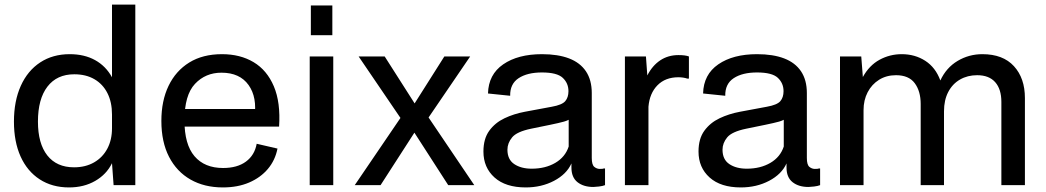

<svg xmlns="http://www.w3.org/2000/svg" viewBox="-20 -810 4575 840"><path d="M41 -278Q41 -368 71 -434.5Q101 -501 156 -537Q211 -573 285 -573Q349 -573 396 -547Q443 -521 470 -472V-790H572V0H477L470 -96Q446 -47 396.5 -18.5Q347 10 282 10Q208 10 153.5 -25.5Q99 -61 70 -125.5Q41 -190 41 -278ZM146 -278Q146 -182 187 -130Q228 -78 304 -78Q354 -78 391.5 -99.5Q429 -121 449.5 -159.5Q470 -198 470 -249V-309Q470 -363 450 -402.5Q430 -442 393 -463.5Q356 -485 305 -485Q229 -485 187.5 -431Q146 -377 146 -278Z M955 10Q874 10 813.5 -24.5Q753 -59 719.5 -124Q686 -189 686 -281Q686 -369 717.5 -434.5Q749 -500 808 -536.5Q867 -573 951 -573Q1031 -573 1089.5 -538Q1148 -503 1178 -432.5Q1208 -362 1201 -256H775V-333H1140L1093 -297Q1106 -384 1067.5 -438Q1029 -492 949 -492Q879 -492 833 -443Q787 -394 787 -283Q787 -178 831 -126.5Q875 -75 956 -75Q1018 -75 1056 -103Q1094 -131 1103 -181L1194 -160Q1184 -109 1152 -71Q1120 -33 1070 -11.5Q1020 10 955 10Z M1335 0V-563H1438V0ZM1340 -656V-786H1434V-656Z M1532 0 1732 -294 1549 -563H1663L1802 -345H1786L1924 -563H2037L1855 -296L2055 0H1941L1785 -242H1801L1645 0Z M2280 10Q2192 10 2143.5 -33.5Q2095 -77 2095 -147Q2095 -203 2120.5 -238Q2146 -273 2187 -292.5Q2228 -312 2276 -321L2394 -343Q2439 -351 2453 -367.5Q2467 -384 2467 -411Q2467 -446 2442 -469.5Q2417 -493 2351 -493Q2287 -493 2249 -468Q2211 -443 2212 -391L2115 -401Q2117 -484 2181.5 -528.5Q2246 -573 2351 -573Q2421 -573 2469.5 -554.5Q2518 -536 2543.5 -498Q2569 -460 2569 -403V-119Q2569 -89 2580 -80Q2591 -71 2604 -71Q2612 -71 2616 -71.5Q2620 -72 2621 -73H2627V0Q2617 4 2600.5 6Q2584 8 2576 8Q2533 8 2506.5 -13Q2480 -34 2480 -77V-95Q2459 -48 2404 -19Q2349 10 2280 10ZM2306 -72Q2366 -72 2409.5 -97.5Q2453 -123 2468 -169V-298L2479 -294Q2469 -284 2447.5 -278Q2426 -272 2387 -264L2304 -247Q2241 -234 2220.5 -209Q2200 -184 2200 -155Q2200 -112 2230 -92Q2260 -72 2306 -72Z M2714 0V-563H2806L2812 -480Q2834 -523 2868.5 -546Q2903 -569 2948 -569Q2979 -569 2994 -563V-466H2987Q2979 -469 2968.5 -470.5Q2958 -472 2948 -472Q2891 -472 2856.5 -437Q2822 -402 2817 -343V0Z M3221 10Q3133 10 3084.5 -33.5Q3036 -77 3036 -147Q3036 -203 3061.5 -238Q3087 -273 3128 -292.5Q3169 -312 3217 -321L3335 -343Q3380 -351 3394 -367.5Q3408 -384 3408 -411Q3408 -446 3383 -469.5Q3358 -493 3292 -493Q3228 -493 3190 -468Q3152 -443 3153 -391L3056 -401Q3058 -484 3122.5 -528.5Q3187 -573 3292 -573Q3362 -573 3410.5 -554.5Q3459 -536 3484.5 -498Q3510 -460 3510 -403V-119Q3510 -89 3521 -80Q3532 -71 3545 -71Q3553 -71 3557 -71.5Q3561 -72 3562 -73H3568V0Q3558 4 3541.5 6Q3525 8 3517 8Q3474 8 3447.5 -13Q3421 -34 3421 -77V-95Q3400 -48 3345 -19Q3290 10 3221 10ZM3247 -72Q3307 -72 3350.5 -97.5Q3394 -123 3409 -169V-298L3420 -294Q3410 -284 3388.5 -278Q3367 -272 3328 -264L3245 -247Q3182 -234 3161.5 -209Q3141 -184 3141 -155Q3141 -112 3171 -92Q3201 -72 3247 -72Z M3655 0V-563H3748L3755 -473Q3783 -524 3828 -548.5Q3873 -573 3925 -573Q3983 -573 4028 -544Q4073 -515 4094 -458Q4120 -514 4169.5 -543.5Q4219 -573 4278 -573Q4368 -573 4416 -520.5Q4464 -468 4464 -381V0H4361V-364Q4361 -420 4334 -450.5Q4307 -481 4255 -481Q4213 -481 4180 -462Q4147 -443 4128.5 -407.5Q4110 -372 4110 -323V0H4008V-355Q4008 -411 3982 -446Q3956 -481 3900 -481Q3858 -481 3826 -461Q3794 -441 3776 -406.5Q3758 -372 3758 -328V0Z"/></svg>

Font: BDO Grotesk
Style: Regular
Weight: 400
Designer: Deni Anggara
Foundry: Lokal Container
Version: Version 2.000